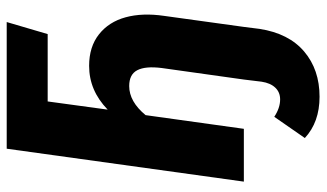

<svg xmlns="http://www.w3.org/2000/svg" viewBox="-216 -516 954 561"><g transform="rotate(-90 260.5 -236.0)"><path d="M348.1 -452.1Q403.8 -452.1 440.2 -423.3Q476.6 -394.5 490 -345.5Q503.4 -296.4 494.1 -232.9L461.9 0L456.1 45.9Q442.9 131.3 389.9 176.3Q336.9 221.2 257.8 221.2Q183.6 221.2 137.2 178.2L199.2 88.9Q225.1 106 250 106Q271 106 284.4 91.8Q297.9 77.6 301.8 51.8L308.1 0L341.8 -240.2Q347.7 -287.6 335.4 -311.3Q323.2 -335 289.1 -335Q243.7 -335 204.1 -287.1L164.1 0H9.8L106 -692.9H476.1L440.9 -573.2H244.1L220.2 -397.9Q275.9 -452.1 348.1 -452.1Z"/></g></svg>

Font: Fira Sans Compressed
Style: Bold Italic
Weight: 700
Width: 3
Italic angle: -8°
Designer: Carrois Corporate & Edenspiekermann AG
Foundry: Carrois Corporate GbR & Edenspiekermann AG
Version: Version 4.203;PS 004.203;hotconv 1.0.88;makeotf.lib2.5.64775